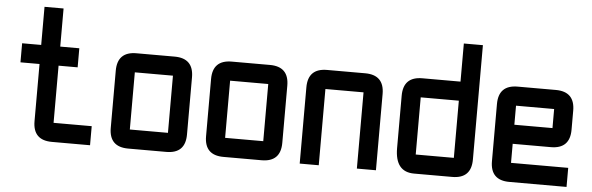

<svg xmlns="http://www.w3.org/2000/svg" viewBox="-46 -832 3022 980"><g transform="rotate(5 1465.0 -342.0)"><path d="M244.1 0Q146.5 0 146.5 -97.7V-390.6H48.8V-488.3H146.5V-683.6H244.1V-488.3H341.8V-390.6H244.1V-97.7H439.5V0Z M830.1 0H634.8Q537.1 0 537.1 -97.7V-390.6Q537.1 -488.3 634.8 -488.3H830.1Q927.7 -488.3 927.7 -390.6V-97.7Q927.7 0 830.1 0ZM830.1 -97.7V-390.6H634.8V-97.7Z M1318.4 0H1123Q1025.4 0 1025.4 -97.7V-390.6Q1025.4 -488.3 1123 -488.3H1318.4Q1416 -488.3 1416 -390.6V-97.7Q1416 0 1318.4 0ZM1318.4 -97.7V-390.6H1123V-97.7Z M1806.6 -390.6H1611.3V0H1513.7V-390.6Q1513.7 -488.3 1611.3 -488.3H1806.6Q1904.3 -488.3 1904.3 -390.6V0H1806.6Z M2392.6 -97.7Q2392.6 0 2294.9 0H2099.6Q2002 0 2002 -122.1V-390.6Q2002 -488.3 2099.6 -488.3H2294.9V-683.6H2392.6ZM2099.6 -97.7H2294.9V-390.6H2099.6Z M2587.9 -488.3H2783.2Q2880.9 -488.3 2880.9 -390.6V-293Q2880.9 -195.3 2783.2 -195.3H2587.9V-97.7H2880.9V0H2587.9Q2490.2 0 2490.2 -97.7V-390.6Q2490.2 -488.3 2587.9 -488.3ZM2783.2 -390.6H2587.9V-293H2783.2Z"/></g></svg>

Font: BabelStone Runic Byrhtferth
Style: Regular
Weight: 400
Designer: Andrew West
Foundry: BabelStone
Version: Version 7.004;November 9, 2023